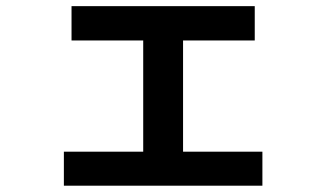

<svg xmlns="http://www.w3.org/2000/svg" viewBox="-20 -586 1040 612"><path d="M208 -566.4H792V-457H563.5V-102.5H816.4V5.9H183.6V-102.5H436.5V-457H208Z"/></svg>

Font: Mgen+ 1c bold
Style: Bold
Weight: 700
Designer: [Source Han Sans]
Ryoko NISHIZUKA  (kana & ideographs); Paul D. Hunt (Latin, Greek & Cyrillic); Wenlong ZHANG  (bopomofo
Version: Version 1.059.20150602